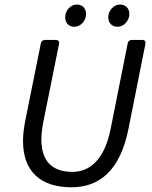

<svg xmlns="http://www.w3.org/2000/svg" viewBox="-20 -796 656 827"><path d="M260.7 -721.7C260.7 -696.3 277.3 -680.7 299.8 -680.7C329.1 -680.7 350.6 -708 350.6 -735.4C350.6 -761.7 334 -776.4 310.5 -776.4C283.2 -776.4 260.7 -750 260.7 -721.7ZM446.3 -721.7C446.3 -696.3 462.9 -680.7 486.3 -680.7C514.6 -680.7 537.1 -708 537.1 -735.4C537.1 -761.7 519.5 -776.4 497.1 -776.4C468.8 -776.4 446.3 -750 446.3 -721.7ZM156.2 -610.4 88.9 -276.4C83 -246.1 79.1 -214.8 79.1 -189.5C79.1 -57.6 154.3 10.7 288.1 10.7C406.2 10.7 497.1 -59.6 533.2 -240.2L606.4 -607.4C608.4 -618.2 603.5 -624 592.8 -624H547.9C539.1 -624 532.2 -619.1 530.3 -610.4L457 -243.2C430.7 -108.4 367.2 -55.7 292 -55.7C200.2 -55.7 158.2 -106.4 158.2 -195.3C158.2 -217.8 161.1 -240.2 166 -267.6L234.4 -607.4C236.3 -618.2 230.5 -624 219.7 -624H173.8C165 -624 158.2 -619.1 156.2 -610.4Z"/></svg>

Font: Ed Sans Neue
Style: Italic
Weight: 400
Italic angle: -11°
Designer: Stephen Hutchings
Version: Version 1.004;PS 001.004;hotconv 1.0.88;makeotf.lib2.5.64775